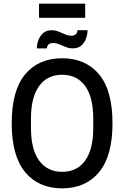

<svg xmlns="http://www.w3.org/2000/svg" viewBox="-20 -1016 678 1048"><path d="M319 12Q191 12 117.5 -76Q44 -164 44 -343Q44 -523 117.5 -610.5Q191 -698 319 -698Q447 -698 520.5 -610.5Q594 -523 594 -343Q594 -164 520.5 -76Q447 12 319 12ZM319 -78Q400 -78 444.5 -139Q489 -200 489 -318V-368Q489 -486 444.5 -547Q400 -608 319 -608Q239 -608 194 -547Q149 -486 149 -368V-318Q149 -200 194 -139Q239 -78 319 -78ZM181 -752Q181 -774 189.5 -797Q198 -820 215.5 -835.5Q233 -851 262 -851Q282 -851 300 -843.5Q318 -836 335.5 -828.5Q353 -821 371 -821Q383 -821 392 -827.5Q401 -834 403 -851H458Q458 -829 449.5 -805.5Q441 -782 423.5 -767Q406 -752 377 -752Q357 -752 339 -759.5Q321 -767 304 -774Q287 -781 268 -781Q255 -781 246.5 -774.5Q238 -768 235 -752ZM193 -919V-996H445V-919Z"/></svg>

Font: Archivo Narrow Medium
Style: Regular
Weight: 500
Designer: Hector Gatti
Foundry: Omnibus-Type
Version: Version 3.002